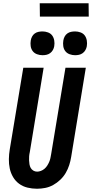

<svg xmlns="http://www.w3.org/2000/svg" viewBox="-20 -1151 565 1179"><path d="M207 8Q177 8 148.5 1Q120 -6 97.5 -22.5Q75 -39 60.5 -63.5Q46 -88 40 -116Q34 -144 34.5 -174Q35 -204 40 -234L123 -735H248L163 -217Q160 -204 159 -191.5Q158 -179 158.5 -166.5Q159 -154 161 -142Q163 -130 168.5 -120Q174 -110 184.5 -103.5Q195 -97 208 -97Q219 -97 231 -101.5Q243 -106 253 -114.5Q263 -123 270 -134Q277 -145 282 -156.5Q287 -168 289.5 -180Q292 -192 294 -204L382 -735H507L417 -187Q413 -162 405 -137Q397 -112 383.5 -89Q370 -66 350 -47Q330 -28 306.5 -15Q283 -2 257.5 3Q232 8 207 8ZM441 -812Q424 -812 407.5 -818Q391 -824 381 -837Q371 -850 368.5 -867.5Q366 -885 369 -903Q371 -915 377 -926.5Q383 -938 393.5 -945.5Q404 -953 416.5 -955.5Q429 -958 441 -958Q458 -958 474.5 -952Q491 -946 500.5 -933Q510 -920 513 -902.5Q516 -885 513 -867Q511 -855 504.5 -843.5Q498 -832 487.5 -824.5Q477 -817 465 -814.5Q453 -812 441 -812ZM241 -812Q224 -812 207.5 -818Q191 -824 181 -837Q171 -850 168.5 -867.5Q166 -885 169 -903Q171 -915 177 -926.5Q183 -938 193.5 -945.5Q204 -953 216.5 -955.5Q229 -958 241 -958Q258 -958 274.5 -952Q291 -946 300.5 -933Q310 -920 313 -902.5Q316 -885 313 -867Q311 -855 304.5 -843.5Q298 -832 287.5 -824.5Q277 -817 265 -814.5Q253 -812 241 -812ZM225 -1049 224 -1131H524L525 -1049Z"/></svg>

Font: Iosevka Extrabold Oblique
Style: Regular
Weight: 800
Italic angle: -9°
Monospace: yes
Designer: Belleve Invis
Foundry: Belleve Invis
Version: Version 32.5.0; ttfautohint (v1.8.4)